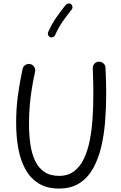

<svg xmlns="http://www.w3.org/2000/svg" viewBox="-20 -1056 699 1105"><path d="M153.8 -687.3Q139.2 -690.7 126.3 -682.3Q113.4 -674 110 -659.2Q92.9 -579.8 82.9 -505.3Q72.9 -430.8 72.9 -348.1Q72.9 -271.3 85.1 -203.1Q97.3 -134.9 125.8 -82.7Q154.2 -30.5 201.9 -0.7Q249.6 29.2 320.3 29.2Q389.3 29.2 437.1 -1.6Q484.9 -32.3 515.2 -85.9Q545.5 -139.6 562.1 -209Q578.7 -278.4 584.9 -356.8Q591.2 -435.2 591.2 -514.5Q591.2 -538.3 590.6 -565.9Q590 -593.4 589.1 -619.8Q588.1 -646.2 587.1 -666.3Q586.2 -681.8 575 -691.7Q563.8 -701.6 548.5 -701Q533.6 -700.5 523.4 -689.4Q513.2 -678.2 513.8 -662.8Q514.8 -642.9 515.5 -617Q516.2 -591.2 516.7 -564.3Q517.2 -537.5 517.2 -514.5Q517.2 -444.6 512.8 -376.4Q508.4 -308.1 496.6 -248.1Q484.7 -188.2 462.7 -142.2Q440.8 -96.2 405.9 -70Q370.9 -43.8 320.3 -43.8Q269.2 -43.8 235.6 -66.5Q202 -89.2 182.5 -129.7Q163.1 -170.3 155 -224.4Q146.9 -278.5 146.9 -341.6Q146.9 -396.9 151 -446.6Q155.2 -496.3 163 -544.6Q170.8 -592.8 181.9 -643.6Q185.3 -658.3 176.9 -671.3Q168.6 -684.3 153.8 -687.3ZM388.9 -1031.7Q382.3 -1037.3 373.2 -1036.1Q364.1 -1034.9 358.4 -1028.1Q331.1 -993.9 305.1 -957Q279.2 -920.2 257.1 -871.2Q253.7 -863 256.9 -854.5Q260.1 -845.9 267.9 -842.4Q275.9 -838.9 284.6 -842.2Q293.3 -845.4 296.8 -853.4Q317.4 -898.7 341.2 -932.9Q365.1 -967 392.4 -1001.2Q398.1 -1007.9 396.9 -1017.2Q395.8 -1026.5 388.9 -1031.7Z"/></svg>

Font: Mikhak VF
Style: Regular
Weight: 100
Designer: Amin Abedi
Version: Version 3.001